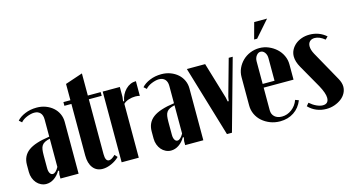

<svg xmlns="http://www.w3.org/2000/svg" viewBox="-76 -986 2386 1298"><g transform="rotate(-15 1117.0 -337.0)"><path d="M20 -149Q20 -211 66 -245.5Q112 -280 215 -294V-415Q215 -445 200 -461Q185 -477 158 -477Q146 -477 132 -473.5Q118 -470 105 -464.5Q92 -459 81 -451.5Q70 -444 63 -435L44 -452Q64 -475 101 -490.5Q138 -506 183 -506Q217 -506 246 -495Q275 -484 296.5 -465Q318 -446 330 -420Q342 -394 342 -364V-1H215V-29L220 -54L213 -56Q195 -25 169 -7.5Q143 10 114 10Q95 10 77.5 1.5Q60 -7 47.5 -21.5Q35 -36 27.5 -56Q20 -76 20 -99ZM173 -44Q194 -44 215 -82V-280Q193 -275 179.5 -268Q166 -261 158.5 -250Q151 -239 148.5 -222.5Q146 -206 146 -181V-92Q146 -70 153.5 -57Q161 -44 173 -44Z M509 10Q466 10 441.5 -21.5Q417 -53 417 -108V-469H368V-495H417V-609L539 -650V-495H629V-469H539V-85Q539 -35 565 -35Q583 -35 609 -61L626 -42Q603 -19 570.5 -4.5Q538 10 509 10Z M763 -495V-426L759 -396L766 -394Q774 -442 805.5 -473.5Q837 -505 878 -505V-402Q865 -406 847 -406Q823 -406 800 -398.5Q777 -391 763 -377V0H643V-495Z M893 -149Q893 -211 939 -245.5Q985 -280 1088 -294V-415Q1088 -445 1073 -461Q1058 -477 1031 -477Q1019 -477 1005 -473.5Q991 -470 978 -464.5Q965 -459 954 -451.5Q943 -444 936 -435L917 -452Q937 -475 974 -490.5Q1011 -506 1056 -506Q1090 -506 1119 -495Q1148 -484 1169.5 -465Q1191 -446 1203 -420Q1215 -394 1215 -364V-1H1088V-29L1093 -54L1086 -56Q1068 -25 1042 -7.5Q1016 10 987 10Q968 10 950.5 1.5Q933 -7 920.5 -21.5Q908 -36 900.5 -56Q893 -76 893 -99ZM1046 -44Q1067 -44 1088 -82V-280Q1066 -275 1052.5 -268Q1039 -261 1031.5 -250Q1024 -239 1021.5 -222.5Q1019 -206 1019 -181V-92Q1019 -70 1026.5 -57Q1034 -44 1046 -44Z M1415 0H1380L1232 -495H1360L1436 -241L1442 -212H1449L1454 -241L1525 -495H1553Z M1575 -346Q1575 -379 1588 -407.5Q1601 -436 1623.5 -458Q1646 -480 1676.5 -492.5Q1707 -505 1741 -505Q1775 -505 1805.5 -492Q1836 -479 1859.5 -457.5Q1883 -436 1896.5 -407Q1910 -378 1910 -346V-239H1701V-81Q1701 -52 1720 -35Q1739 -18 1771 -18Q1808 -18 1839.5 -41.5Q1871 -65 1885 -104L1909 -95Q1889 -45 1847.5 -17.5Q1806 10 1751 10Q1714 10 1682 -2.5Q1650 -15 1626 -36Q1602 -57 1588.5 -86Q1575 -115 1575 -148ZM1784 -265V-423Q1784 -447 1772 -463Q1760 -479 1743 -479Q1726 -479 1713.5 -462.5Q1701 -446 1701 -423V-265ZM1723 -570 1754 -684H1844L1744 -570Z M2190 -444Q2154 -474 2120 -474Q2098 -474 2085.5 -461.5Q2073 -449 2073 -428Q2073 -403 2090 -372L2206 -164Q2223 -133 2223 -107Q2223 -83 2211.5 -61.5Q2200 -40 2179.5 -24.5Q2159 -9 2132 0.5Q2105 10 2075 10Q2039 10 2007 -3Q1975 -16 1950 -42L1967 -62Q1990 -42 2014 -31Q2038 -20 2057 -20Q2098 -20 2098 -62Q2098 -94 2067 -151L1976 -311Q1952 -353 1952 -389Q1952 -414 1963 -435Q1974 -456 1992.5 -471.5Q2011 -487 2036.5 -496Q2062 -505 2092 -505Q2159 -505 2208 -462Z"/></g></svg>

Font: Moniqa Black Heading
Style: Regular
Weight: 900
Designer: Rajesh Rajput
Foundry: Rajesh Rajput
Version: Version 1.000